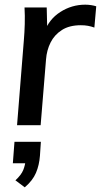

<svg xmlns="http://www.w3.org/2000/svg" viewBox="-20 -536 432 822"><path d="M53 0 82 -362Q85 -397 86 -433Q87 -469 85 -504H180L183 -377L170 -398Q189 -453 238 -484.5Q287 -516 345 -516Q358 -516 370.5 -514Q383 -512 392 -509L384 -418Q370 -423 356.5 -425.5Q343 -428 326 -428Q277 -428 245 -407.5Q213 -387 196.5 -354Q180 -321 177 -281L154 0ZM155 71 151 131Q148 171 134 204Q120 237 86 266L46 236Q71 213 79.5 192Q88 171 90 147L115 163H35L42 71Z"/></svg>

Font: Muli SemiBold
Style: Italic
Weight: 600
Italic angle: -4.541°
Designer: Vernon Adams
Foundry: Vernon Adams
Version: Version 2.100; ttfautohint (v1.8.1.43-b0c9)